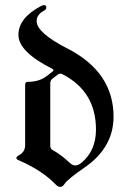

<svg xmlns="http://www.w3.org/2000/svg" viewBox="-20 -727 501 757"><path d="M56.6 -116.2Q79.1 -128.9 79.1 -154.8V-392.1Q79.1 -404.3 89.8 -404.3Q133.8 -404.3 163.1 -426.3L186.5 -444.3Q190.9 -447.8 190.9 -450.4Q190.9 -453.1 185.5 -456.1Q52.7 -522.9 52.7 -589.4Q52.7 -655.8 140.6 -702.6Q148.9 -707 153.3 -707Q162.6 -707 162.6 -696.3Q162.6 -689.5 151.4 -683.6Q124.5 -668.9 124.5 -643.6Q124.5 -597.7 246.1 -535.6Q427.7 -442.4 427.7 -267.1Q427.7 -145.5 314 -66.9Q247.1 -21 234.9 -2.4Q227.1 9.8 217.8 9.8Q208.5 9.8 200.7 1.5Q145.5 -55.7 54.7 -94.7Q44.4 -99.1 44.4 -104Q44.4 -108.9 56.6 -116.2ZM178.2 -151.9Q178.2 -141.1 187 -135.7Q221.7 -116.7 254.9 -85Q265.6 -74.7 276.9 -74.7Q288.1 -74.7 300.3 -84.5Q358.4 -132.3 358.4 -215.8Q358.4 -366.7 226.6 -434.1Q222.2 -436.5 217.3 -436.5Q212.4 -436.5 208 -433.1L187.5 -417.5Q178.2 -410.6 178.2 -398.4Z"/></svg>

Font: UnifrakturMaguntia17
Style: Book
Weight: 400
Designer: j. 'mach' wust, Gerrit Ansmann, Georg Duffner, based on a font by Peter Wiegel, original typeface by Carl Albert Fahrenw
Version: Version 2017-03-19